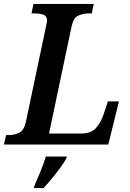

<svg xmlns="http://www.w3.org/2000/svg" viewBox="-41 -734 660 975"><path d="M-21 0 -10 -48H2Q32 -48 56 -59.5Q80 -71 90 -113L192 -597Q194 -607 196 -616Q198 -625 198 -630Q198 -653 179 -659.5Q160 -666 131 -666H119L129 -714H435L425 -666H412Q382 -666 357 -655Q332 -644 323 -602L208 -56H372Q420 -56 445.5 -83Q471 -110 486 -156L507 -219H563L509 0ZM134 209Q149 175 165 135.5Q181 96 192 61H299L296 70Q285 91 265 118Q245 145 222.5 172.5Q200 200 180 221H131Z"/></svg>

Font: Noto Serif SemiCondensed SemiBold
Style: Italic
Weight: 600
Width: 4
Italic angle: -12°
Designer: Monotype Design Team
Foundry: Monotype Imaging Inc.
Version: Version 2.014; ttfautohint (v1.8.4.7-5d5b)